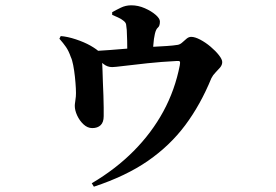

<svg xmlns="http://www.w3.org/2000/svg" viewBox="-20 -629 1040 724"><path d="M326 62Q416 9 484 -59.5Q552 -128 596 -209Q640 -290 658 -383Q660 -394 658 -397Q656 -400 646 -399Q588 -396 536 -390.5Q484 -385 448 -380.5Q412 -376 403 -376Q385 -376 370.5 -387.5Q356 -399 327 -423L328 -436Q362 -438 395.5 -440.5Q429 -443 457.5 -445.5Q486 -448 506 -449Q530 -451 557 -452.5Q584 -454 608.5 -455.5Q633 -457 651 -460Q660 -462 668 -469.5Q676 -477 684 -483.5Q692 -490 701 -490Q715 -490 735 -479.5Q755 -469 774 -453Q793 -437 805.5 -421Q818 -405 818 -395Q818 -384 810 -374.5Q802 -365 792.5 -355.5Q783 -346 777 -334Q736 -234 678.5 -157Q621 -80 538 -22.5Q455 35 334 75ZM328 -146Q310 -146 295 -160Q280 -174 271 -193.5Q262 -213 262 -230Q262 -236 263.5 -245Q265 -254 266 -265Q267 -276 266 -296Q265 -316 262.5 -339.5Q260 -363 256 -383.5Q252 -404 247 -414Q239 -437 229 -451.5Q219 -466 204 -483L209 -493Q235 -491 266.5 -480.5Q298 -470 321 -457Q347 -442 355.5 -432Q364 -422 365 -399Q366 -386 366.5 -365Q367 -344 368 -318.5Q369 -293 370 -268.5Q371 -244 371 -223.5Q371 -203 371 -191Q371 -168 359.5 -157Q348 -146 328 -146ZM460 -410Q460 -416 460 -434Q460 -452 459.5 -475Q459 -498 458 -516Q457 -529 455.5 -537Q454 -545 444 -552Q435 -559 424.5 -563.5Q414 -568 403 -573V-583Q417 -591 435.5 -600Q454 -609 475 -609Q501 -609 526 -598Q551 -587 567 -573Q583 -559 583 -548Q583 -531 575.5 -525Q568 -519 564 -501Q560 -485 558 -457.5Q556 -430 556 -412Z"/></svg>

Font: Noto Serif TC ExtraBold
Style: Regular
Weight: 800
Designer: Ryoko NISHIZUKA 西塚涼子 (kana & ideographs); Frank Grießhammer (Latin, Greek & Cyrillic); Wenlong ZHANG 张文龙 (bopomofo); San
Foundry: Adobe
Version: Version 2.002-H1;hotconv 1.1.0;makeotfexe 2.6.0